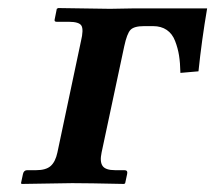

<svg xmlns="http://www.w3.org/2000/svg" viewBox="-20 -456 535 477"><path d="M122.6 -77.1 181.2 -354Q188 -382.3 182.4 -392.1Q176.8 -401.9 150.4 -401.9H120.6Q114.7 -401.9 115.7 -407.2L121.1 -434.1L124.5 -436L253.4 -434.1L309.6 -435.1H494.6Q481 -355.5 473.1 -278.8L428.2 -274.9Q427.7 -299.8 424.8 -318.1Q421.9 -336.4 415 -354.2Q408.2 -372.1 394.3 -381.6Q380.4 -391.1 360.4 -391.1H337.9Q313 -391.1 304.2 -381.8Q295.4 -372.6 288.6 -340.8L232.4 -77.1Q227.5 -54.2 234.9 -43.7Q242.2 -33.2 266.1 -33.2H289.1Q297.9 -33.2 295.9 -23.9L291 -1L288.6 1Q197.8 -1 159.2 -1L33.7 1L32.2 -1L37.1 -23.9Q39.1 -32.7 46.9 -33.2H69.8Q94.2 -33.2 106 -43.7Q117.7 -54.2 122.6 -77.1Z"/></svg>

Font: Linux Libertine Slanted
Style: Semibold Slanted
Weight: 600
Designer: Philipp H. Poll
Foundry: Philipp H. Poll
Version: Version 5.1.1